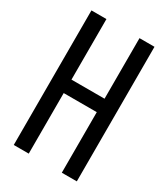

<svg xmlns="http://www.w3.org/2000/svg" viewBox="-175 -782 758 865"><g transform="rotate(30 204.0 -350.0)"><path d="M118 -315V0H40V-700H118V-385H290V-700H368V0H290V-315Z"/></g></svg>

Font: Adderley Regular
Style: Regular
Weight: 400
Designer: gorohovskiy
Version: Version 1.003 November 13, 2017